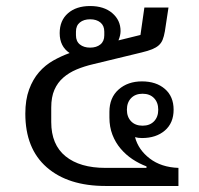

<svg xmlns="http://www.w3.org/2000/svg" viewBox="-20 -617 659 637"><path d="M451 -347Q498 -347 527 -322Q556 -297 556 -253Q556 -209 527 -184Q498 -159 451 -159Q438 -159 428 -162Q439 -120 477 -91Q515 -62 572 -60V0H330Q206 0 135 -62Q64 -124 64 -240Q64 -286 76.5 -320Q89 -354 109.5 -377.5Q130 -401 156.5 -416Q183 -431 211 -441Q178 -463 178 -507Q178 -549 205.5 -573Q233 -597 279 -597Q325 -597 352.5 -573.5Q380 -550 380 -514Q380 -500 373 -483L446 -501L459 -592H539L527 -513Q524 -496 519.5 -485Q515 -474 506.5 -466.5Q498 -459 484.5 -453.5Q471 -448 450 -443L289 -404Q259 -397 234 -386.5Q209 -376 190 -359.5Q171 -343 160.5 -319Q150 -295 150 -260V-212Q150 -137 197.5 -98.5Q245 -60 330 -60H466V-65Q442 -74 420 -88.5Q398 -103 380.5 -123.5Q363 -144 353 -170Q343 -196 343 -227V-246Q343 -293 373.5 -320Q404 -347 451 -347ZM453 -200Q477 -200 491 -214.5Q505 -229 505 -253Q505 -277 491 -291.5Q477 -306 453 -306Q429 -306 415 -291.5Q401 -277 401 -253Q401 -229 415 -214.5Q429 -200 453 -200ZM279 -459Q300 -459 313 -469.5Q326 -480 326 -500V-512Q326 -532 313 -542.5Q300 -553 279 -553Q258 -553 245 -542.5Q232 -532 232 -512V-500Q232 -480 245 -469.5Q258 -459 279 -459Z"/></svg>

Font: IBM Plex Sans Thai Looped
Style: Regular
Weight: 400
Designer: Mike Abbink, Paul van der Laan, Pieter van Rosmalen, Ben Mitchell, Mark Frömberg
Foundry: Bold Monday
Version: Version 1.1